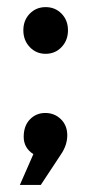

<svg xmlns="http://www.w3.org/2000/svg" viewBox="-20 -440 256 542"><path d="M64 -307.1Q45.9 -326.2 45.9 -354.5Q45.9 -382.8 64 -401.4Q82 -419.9 108.9 -419.9Q135.7 -419.9 153.8 -401.4Q171.9 -382.8 171.9 -354.5Q171.9 -326.2 153.8 -307.1Q135.7 -288.1 108.9 -288.1Q82 -288.1 64 -307.1ZM151.9 -3.9 95.2 82H36.1L74.2 -4.9Q46.9 -22.5 46.9 -53.7Q46.9 -85 64.5 -103Q82 -121.1 107.9 -121.1Q133.8 -121.1 151.9 -103.5Q169.9 -85.9 169.9 -58.1Q169.9 -30.3 151.9 -3.9Z"/></svg>

Font: TruenoRg
Style: Book
Weight: 400
Designer: Julieta Ulanovsky
Foundry: Julieta Ulanovsky
Version: Version 3.001b